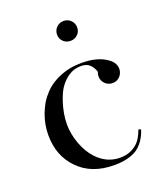

<svg xmlns="http://www.w3.org/2000/svg" viewBox="-118 -683 652 771"><g transform="rotate(-20 208.0 -298.0)"><path d="M388 -89Q372 -39 336 -14Q299 9 239 9Q141 9 85 -50Q30 -106 30 -195Q30 -238 45 -280Q53 -301 63 -319Q73 -337 87 -352Q114 -385 160 -404Q202 -422 254 -422Q325 -422 365 -391Q389 -373 389 -348V-346Q388 -328 375.5 -315.5Q363 -303 345 -303Q326 -303 313 -316Q300 -329 300 -348Q300 -353 301 -357Q302 -361 304 -366Q298 -386 284.5 -398.5Q271 -411 248 -411Q217 -411 194 -395Q174 -382 158 -360Q150 -349 144 -336Q138 -323 132 -306Q115 -255 115 -209Q115 -168 131 -125Q146 -84 173 -55Q215 -11 271 -11Q318 -11 349 -42Q365 -58 378 -93ZM244 -605Q262 -605 274.5 -592.5Q287 -580 287 -562Q287 -544 274.5 -532Q262 -520 244 -520Q226 -520 213.5 -532Q201 -544 201 -562Q201 -580 213.5 -592.5Q226 -605 244 -605Z"/></g></svg>

Font: Wachinanga
Style: Regular
Weight: 400
Designer: deFharo
Foundry: deFharo
Version: Wachinanga: Version 2.001 2013